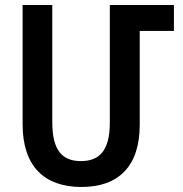

<svg xmlns="http://www.w3.org/2000/svg" viewBox="-20 -734 727 764"><path d="M304 10C453 10 536 -74 536 -237V-611H672V-714H417V-246C417 -135 376 -93 302 -93C228 -93 188 -135 188 -248V-714H70V-239C70 -74 155 10 304 10Z"/></svg>

Font: Noto Sans Armenian Condensed SemiBold
Style: Regular
Weight: 600
Width: 3
Designer: Monotype Design Team
Foundry: Monotype Imaging Inc.
Version: Version 2.008